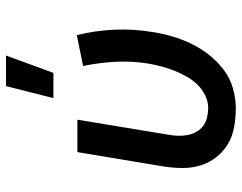

<svg xmlns="http://www.w3.org/2000/svg" viewBox="-103 -695 806 640"><g transform="rotate(-90 300.0 -375.0)"><path d="M259 8Q228 8 197 2.5Q166 -3 140.5 -18Q115 -33 96.5 -56.5Q78 -80 69 -108.5Q60 -137 60 -168.5Q60 -200 65 -232L113 -520H221L171 -217Q168 -201 167.5 -184.5Q167 -168 170 -152.5Q173 -137 180.5 -123.5Q188 -110 200 -101Q212 -92 228 -88Q244 -84 260 -84Q281 -84 302 -94Q323 -104 339 -121Q355 -138 366 -158Q377 -178 385 -198.5Q393 -219 398.5 -240Q404 -261 408 -283Q417 -339 414 -394Q411 -449 400 -501L503 -522Q518 -461 521 -397Q524 -333 513 -268Q508 -236 498.5 -203.5Q489 -171 474 -140Q459 -109 437 -81Q415 -53 387 -32Q359 -11 325.5 -1.5Q292 8 259 8ZM293 -600 333 -758H435L377 -600Z"/></g></svg>

Font: Iosevka Semibold Extended
Style: Italic
Weight: 600
Width: 7
Italic angle: -9°
Monospace: yes
Designer: Belleve Invis
Foundry: Belleve Invis
Version: Version 32.5.0; ttfautohint (v1.8.4)